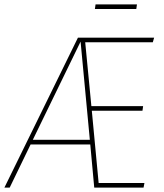

<svg xmlns="http://www.w3.org/2000/svg" viewBox="-43 -852 747 872"><path d="M651 -660H344L372 -370H607L604 -349H374L405 -21H613L609 0H385L367 -196H96L1 0H-23L311 -681H657ZM365 -217 323 -663 106 -217ZM576 -811H388L391 -832H579Z"/></svg>

Font: Fira Sans Condensed Thin
Style: Italic
Weight: 250
Width: 3
Italic angle: -8°
Designer: Carrois Corporate & Edenspiekermann AG
Foundry: Carrois Corporate GbR & Edenspiekermann AG
Version: Version 4.203